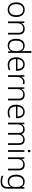

<svg xmlns="http://www.w3.org/2000/svg" viewBox="2580 -3380 1040 6241"><g transform="rotate(90 3100.5 -260.0)"><path d="M533 -267C533 -432 450 -542 298 -542C148 -542 57 -439 57 -267C57 -99 147 10 294 10C449 10 533 -100 533 -267ZM116 -267C116 -408 177 -493 297 -493C422 -493 474 -399 474 -267C474 -131 419 -39 295 -39C173 -39 116 -130 116 -267Z M916 -542C826 -542 765 -499 736 -440H732L724 -532H678V0H735V-290C735 -425 793 -493 910 -493C999 -493 1047 -446 1047 -344V0H1103V-348C1103 -482 1037 -542 916 -542Z M1465 10C1560 10 1613 -36 1641 -93H1644L1652 0H1698V-760H1641V-545C1641 -514 1643 -472 1645 -441H1641C1614 -498 1559 -542 1470 -542C1328 -542 1243 -444 1243 -261C1243 -83 1323 10 1465 10ZM1472 -39C1357 -39 1302 -116 1302 -260C1302 -410 1362 -493 1476 -493C1595 -493 1642 -413 1642 -266V-257C1642 -116 1595 -39 1472 -39Z M2075 -542C1927 -542 1842 -424 1842 -262C1842 -95 1930 10 2090 10C2158 10 2206 -1 2259 -24V-76C2200 -50 2158 -40 2092 -40C1970 -40 1902 -118 1901 -259H2281V-298C2281 -440 2211 -542 2075 -542ZM2074 -494C2175 -494 2222 -418 2222 -306H1903C1913 -427 1976 -494 2074 -494Z M2644 -541C2564 -541 2509 -493 2482 -433H2479L2473 -532H2425V0H2482V-292C2482 -411 2544 -489 2641 -489C2665 -489 2686 -486 2707 -480L2716 -533C2695 -538 2670 -541 2644 -541Z M3057 -542C2967 -542 2906 -499 2877 -440H2873L2865 -532H2819V0H2876V-290C2876 -425 2934 -493 3051 -493C3140 -493 3188 -446 3188 -344V0H3244V-348C3244 -482 3178 -542 3057 -542Z M3617 -542C3469 -542 3384 -424 3384 -262C3384 -95 3472 10 3632 10C3700 10 3748 -1 3801 -24V-76C3742 -50 3700 -40 3634 -40C3512 -40 3444 -118 3443 -259H3823V-298C3823 -440 3753 -542 3617 -542ZM3616 -494C3717 -494 3764 -418 3764 -306H3445C3455 -427 3518 -494 3616 -494Z M4523 -542C4440 -542 4378 -506 4347 -443H4344C4322 -509 4266 -542 4189 -542C4106 -542 4052 -500 4025 -448H4021L4013 -532H3967V0H4024V-302C4024 -431 4080 -493 4181 -493C4255 -493 4301 -448 4301 -353V0H4357V-311C4357 -435 4413 -493 4515 -493C4589 -493 4635 -448 4635 -353V0H4691V-355C4691 -485 4628 -542 4523 -542Z M4890 -729C4865 -729 4851 -713 4851 -686C4851 -658 4865 -642 4890 -642C4915 -642 4929 -658 4929 -686C4929 -713 4915 -729 4890 -729ZM4918 -532H4861V0H4918Z M5332 -542C5242 -542 5181 -499 5152 -440H5148L5140 -532H5094V0H5151V-290C5151 -425 5209 -493 5326 -493C5415 -493 5463 -446 5463 -344V0H5519V-348C5519 -482 5453 -542 5332 -542Z M5885 -542C5739 -542 5659 -434 5659 -262C5659 -87 5741 10 5878 10C5964 10 6026 -25 6056 -94H6059C6058 -69 6057 -39 6057 -11V20C6057 125 6003 191 5886 191C5810 191 5744 174 5694 149V204C5744 226 5804 240 5884 240C6046 240 6113 157 6113 17V-532H6067L6059 -451H6055C6021 -508 5968 -542 5885 -542ZM5891 -493C6012 -493 6057 -416 6057 -281V-246C6057 -127 6017 -39 5885 -39C5777 -39 5718 -117 5718 -261C5718 -408 5776 -493 5891 -493Z"/></g></svg>

Font: Noto Sans Malayalam Light
Style: Regular
Weight: 300
Designer: Jelle Bosma - Monotype Design Team
Foundry: Monotype Imaging Inc.
Version: Version 2.104